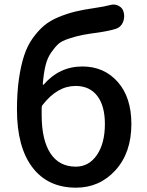

<svg xmlns="http://www.w3.org/2000/svg" viewBox="-20 -825 657 857"><path d="M170.9 -357.4Q166 -352.5 166 -344.7V-311.5Q166 -200.2 205.1 -140.6Q244.1 -81.1 318.4 -81.1Q377 -81.1 412.6 -133.3Q448.2 -185.5 448.2 -271.5Q448.2 -352.5 414.1 -397Q379.9 -441.4 317.4 -441.4Q236.3 -441.4 170.9 -357.4ZM472.7 -802.7Q479.5 -804.7 486.3 -804.7Q499 -804.7 509.8 -798.8Q528.3 -789.1 532.2 -769.5Q534.2 -761.7 534.2 -752.9Q534.2 -738.3 528.3 -724.6Q518.6 -703.1 497.1 -696.3Q468.8 -687.5 424.8 -680.7Q373 -673.8 348.1 -668.9Q323.2 -664.1 289.6 -653.3Q255.9 -642.6 240.7 -628.9Q225.6 -615.2 208.5 -590.8Q191.4 -566.4 183.1 -532.2Q174.8 -498 170.9 -449.2Q170.9 -447.3 172.4 -446.8Q173.8 -446.3 174.8 -447.3Q245.1 -528.3 347.7 -528.3Q444.3 -528.3 505.4 -459.5Q566.4 -390.6 566.4 -271.5Q566.4 -143.6 495.6 -65.4Q424.8 12.7 319.3 12.7Q193.4 12.7 124.5 -78.1Q55.7 -168.9 55.7 -335.9Q55.7 -412.1 64.5 -472.7Q73.2 -533.2 87.9 -577.6Q102.5 -622.1 127 -655.8Q151.4 -689.5 177.7 -711.4Q204.1 -733.4 242.2 -749Q280.3 -764.6 316.4 -773.4Q352.5 -782.2 401.4 -789.1Q447.3 -795.9 472.7 -802.7Z"/></svg>

Font: Gen Jyuu Gothic Medium
Style: Regular
Weight: 500
Designer: [Source Han Sans]
Ryoko NISHIZUKA  (kana & ideographs); Paul D. Hunt (Latin, Greek & Cyrillic); Wenlong ZHANG  (bopomofo
Version: Version 1.002.20150607